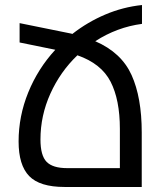

<svg xmlns="http://www.w3.org/2000/svg" viewBox="-20 -744 649 764"><path d="M545 -649Q446 -636 359 -580Q463 -535 503.5 -445.5Q544 -356 544 -217V0H237Q138 0 96 -43.5Q54 -87 54 -181Q54 -282 92.5 -376.5Q131 -471 200 -546L58 -575V-652L265 -610Q266 -609 268 -609Q328 -656 398.5 -686Q469 -716 545 -724ZM288 -524Q220 -459 180.5 -371.5Q141 -284 141 -189Q141 -125 165.5 -100Q190 -75 247 -75H457V-231Q457 -347 420 -419Q383 -491 288 -524Z"/></svg>

Font: Noto Sans Armenian Narrow
Style: Regular
Weight: 400
Width: 4
Designer: Monotype Design team
Foundry: Monotype Imaging Inc.
Version: Version 1.000